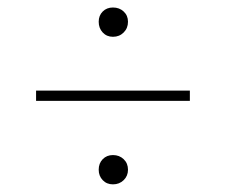

<svg xmlns="http://www.w3.org/2000/svg" viewBox="-20 -560 602 512"><path d="M281.2 -461.9Q264.6 -461.9 253.9 -473.4Q243.2 -484.9 243.2 -502Q243.2 -518.6 253.9 -529.3Q264.6 -540 281.2 -540Q298.3 -540 309.8 -529.3Q321.3 -518.6 321.3 -502Q321.3 -484.9 309.8 -473.4Q298.3 -461.9 281.2 -461.9ZM281.2 -68.4Q264.6 -68.4 253.9 -79.6Q243.2 -90.8 243.2 -107.4Q243.2 -124.5 253.9 -135.5Q264.6 -146.5 281.2 -146.5Q298.3 -146.5 309.8 -135.5Q321.3 -124.5 321.3 -107.4Q321.3 -90.8 309.8 -79.6Q298.3 -68.4 281.2 -68.4ZM76.2 -291V-318.4H486.3V-291Z"/></svg>

Font: Reddit Mono ExtraLight
Style: Regular
Weight: 250
Monospace: yes
Designer: Stephen Hutchings
Foundry: Reddit
Version: Version 1.014